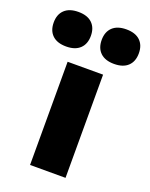

<svg xmlns="http://www.w3.org/2000/svg" viewBox="-228 -880 750 959"><g transform="rotate(20 147.0 -400.5)"><path d="M53.5 0V-548.5H242V0ZM-79 -709.5Q-79 -752.5 -53.5 -776.8Q-28 -801 20 -801Q67.5 -801 93 -776.8Q118.5 -752.5 118.5 -709.5Q118.5 -666 93 -641.8Q67.5 -617.5 20 -617.5Q-28 -617.5 -53.5 -641.8Q-79 -666 -79 -709.5ZM176 -709.5Q176 -752.5 201.5 -776.8Q227 -801 274.5 -801Q322.5 -801 348 -776.8Q373.5 -752.5 373.5 -709.5Q373.5 -666 348 -641.8Q322.5 -617.5 274.5 -617.5Q227 -617.5 201.5 -641.8Q176 -666 176 -709.5Z"/></g></svg>

Font: Encode Sans ExtraBold
Style: Regular
Weight: 800
Designer: Multiple Designers
Foundry: Impallari Type
Version: Version 2.000